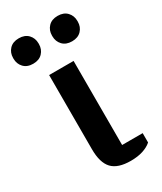

<svg xmlns="http://www.w3.org/2000/svg" viewBox="-223 -809 750 890"><g transform="rotate(-30 152.5 -364.0)"><path d="M204 -522V-72H314V-22Q296 -6 268 3Q240 12 203 12Q134 12 103.5 -20.5Q73 -53 73 -125V-522ZM36 -604Q4 -604 -14 -623Q-32 -642 -32 -670V-674Q-32 -702 -14 -721Q4 -740 36 -740Q68 -740 86 -721Q104 -702 104 -674V-670Q104 -642 86 -623Q68 -604 36 -604ZM244 -604Q212 -604 194 -623Q176 -642 176 -670V-674Q176 -702 194 -721Q212 -740 244 -740Q276 -740 294 -721Q312 -702 312 -674V-670Q312 -642 294 -623Q276 -604 244 -604Z"/></g></svg>

Font: IBM Plex Serif SmBld
Style: Regular
Weight: 600
Designer: Mike Abbink, Paul van der Laan, Pieter van Rosmalen
Foundry: Bold Monday
Version: Version 3.001